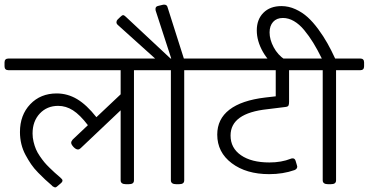

<svg xmlns="http://www.w3.org/2000/svg" viewBox="-44 -805 1611 839"><path d="M646.8 -549.3Q663.9 -549.3 663.9 -532.3V-515.3Q663.9 -498.2 646.8 -498.2H541.4V-17Q541.4 -8.3 535.9 -4.2Q530.3 0 517.2 0H507.3Q483.2 0 483.2 -17V-323L308.4 -157.4Q302.8 -151.8 296.5 -151.8Q288.1 -151.8 278.2 -161.7L276.7 -163.3Q267.1 -174 267.1 -181.1Q267.1 -187.5 273.5 -195L340.1 -258Q305.2 -303.6 274.7 -323Q244.2 -342.4 210.1 -342.4Q161.3 -342.4 129.8 -308.8Q98.3 -275.1 98.3 -221.6Q98.3 -203.3 102.7 -185.3Q107 -167.3 113.2 -152.8Q119.3 -138.3 130.2 -122.5Q141.1 -106.6 150 -95.9Q158.9 -85.2 173 -71.5Q187.1 -57.9 195.2 -50.5Q203.3 -43.2 216.8 -31.7L225.5 -23.4Q229.1 -19.8 229.1 -16.3Q229.1 -10.3 221.6 -4L207.7 7.9Q201.7 13.9 196.6 13.9Q193.4 13.9 184.3 7.9L183.5 6.3Q165.3 -9.5 153.4 -20.4Q141.5 -31.3 122.9 -50.3Q104.2 -69.4 92 -87.4Q79.7 -105.4 67.6 -127.8Q55.5 -150.2 49.3 -175.6Q43.2 -201 43.2 -227.9Q43.2 -302.4 88.2 -349.6Q133.2 -396.7 203.7 -396.7Q250.9 -396.7 292.7 -372Q334.5 -347.2 377.3 -292.9L483.2 -392.8V-498.2H-6.3Q-24.2 -498.2 -24.2 -515.3V-532.3Q-24.2 -549.3 -6.3 -549.3Z M866.4 -549.3Q883.5 -549.3 883.5 -532.3V-515.3Q883.5 -498.2 866.4 -498.2H761V-17Q761 -8.3 755.4 -4.2Q749.9 0 736.8 0H726.9Q702.7 0 702.7 -17V-498.2H632.2Q614.3 -498.2 614.3 -515.3V-532.3Q614.3 -549.3 632.2 -549.3H633.8L471.3 -695.6Q464.9 -700.8 464.9 -707.9Q464.9 -714.6 469.7 -719.4L482 -731.3Q489.5 -738.8 493.9 -738.8Q498.6 -738.8 505.4 -732.1L701.1 -549.3H704.3L636.1 -759Q635.4 -761.4 635.4 -765.4Q635.4 -776.9 647.2 -779.2L667.1 -784Q669.4 -784.8 672.6 -784.8Q685.7 -784.8 688.1 -773.7L759.4 -549.3Z M1309.6 -549.3Q1327.4 -549.3 1327.4 -532.3V-515.3Q1327.4 -498.2 1309.6 -498.2H1219.2V-360.3Q1219.2 -348.8 1216.6 -343.8Q1214 -338.9 1204.5 -337.7L1124.5 -327.8Q963.5 -310.7 963.5 -212.8Q963.5 -158.1 1009.1 -126.6Q1054.7 -95.1 1133.2 -95.1Q1185.9 -95.1 1226.7 -111.4Q1229.9 -113 1235.4 -113Q1244.2 -113 1247.7 -102.3L1253.3 -83.6Q1254.9 -78.9 1254.9 -77.3Q1254.9 -66.6 1243 -61.8Q1192.6 -44 1132.4 -44Q1032.1 -44 968.7 -91.8Q905.3 -139.5 905.3 -216.8Q905.3 -284.6 958.4 -325.6Q1011.5 -366.6 1115.3 -378.9L1160.9 -384.1V-498.2H851Q833.1 -498.2 833.1 -515.3V-532.3Q833.1 -549.3 851 -549.3Z M1529.9 -549.3Q1547 -549.3 1547 -532.3V-515.3Q1547 -498.2 1529.9 -498.2H1424.5V-17Q1424.5 -8.3 1418.9 -4.2Q1413.4 0 1400.3 0H1390.4Q1366.2 0 1366.2 -17V-498.2H1295.7Q1277.8 -498.2 1277.8 -515.3V-532.3Q1277.8 -549.3 1295.7 -549.3H1362.3Q1343.2 -588.2 1324.8 -618.1Q1306.4 -648 1285.2 -673.6Q1264 -699.2 1240.4 -712.8Q1216.8 -726.5 1192.2 -726.5Q1164.9 -726.5 1149.4 -709.3Q1134 -692 1134 -663.1Q1134 -632.2 1151.8 -598.7Q1169.6 -565.2 1200.6 -544.6L1174.4 -505Q1131.2 -531.9 1104.6 -578.9Q1078.1 -625.8 1078.1 -672.2Q1078.1 -720.2 1107.2 -749.3Q1136.3 -778.4 1185.9 -778.4Q1217.2 -778.4 1247.1 -764.8Q1277.1 -751.1 1300.4 -729.9Q1323.8 -708.7 1346.8 -677.4Q1369.8 -646.1 1386.6 -616.1Q1403.5 -586.2 1420.5 -549.3Z"/></svg>

Font: Jaldi
Style: Regular
Weight: 400
Designer: Pablo Cosgaya and Nicolas Silva
Foundry: Omnibus-Type
Version: Version 1.001;PS 001.001;hotconv 1.0.70;makeotf.lib2.5.58329